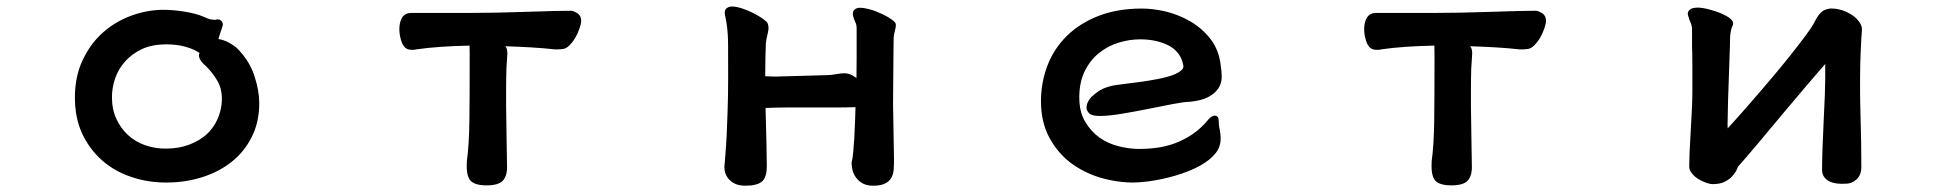

<svg xmlns="http://www.w3.org/2000/svg" viewBox="-20 -509 6040 597"><path d="M672.9 -431.6V-430.7Q670.4 -422.4 667.5 -414.1Q662.6 -400.9 659.2 -387.7Q682.1 -384.3 706.1 -367.7Q714.8 -361.8 719.2 -356.9Q755.9 -319.3 771 -273.2Q786.1 -227.1 786.1 -188.5Q786.1 -128.9 762.7 -83Q739.7 -37.1 700.4 -5.9Q661.1 25.4 608.4 42Q555.7 58.6 497.3 58.6Q439 58.6 387.7 41Q328.1 21 286.1 -21Q254.9 -52.2 235.4 -93.8Q212.9 -142.6 212.9 -205.1Q212.9 -272.5 237.8 -323.7Q262.2 -375 301.5 -409.2Q340.8 -443.4 390.1 -460.9Q439 -478.5 488.3 -478.5Q517.1 -478.5 552.2 -473.1Q588.4 -467.3 611.8 -457.5Q628.4 -449.7 636.2 -448.5Q644 -447.3 647.5 -447.3H649.9Q652.3 -448.7 655.5 -448.7Q658.7 -448.7 663.1 -447.8Q666 -445.8 668 -444.3Q672.9 -439.5 672.9 -431.6ZM610.8 -312.5Q598.6 -324.7 598.6 -337.4Q598.6 -340.3 600.6 -344.2Q583 -356.4 556.2 -363.8Q529.3 -371.1 498 -371.1Q453.1 -371.1 421.4 -356.4Q389.6 -341.3 368.7 -317.6Q347.7 -293.9 337.9 -264.9Q328.1 -235.8 328.1 -207Q328.1 -168.9 341.8 -139.6Q355 -110.4 377.7 -89.4Q400.4 -68.4 430.9 -57.6Q461.4 -46.9 495.1 -46.9Q536.6 -46.9 569.3 -59.6Q604 -72.8 627 -95.7Q654.3 -123.5 664.6 -162.1Q669.9 -181.6 669.9 -202.1Q669.9 -234.4 655.3 -258.8Q639.2 -285.2 621.1 -302.7L618.7 -305.2Q617.2 -306.6 615 -308.3Q612.8 -310.1 610.8 -312.5Z M1440.4 -342.8Q1440.4 -353 1439.9 -367.2Q1341.3 -365.2 1274.9 -355.5Q1269 -354 1263.9 -354Q1258.8 -354 1254.4 -354.5Q1241.7 -356 1234.9 -366.7Q1230 -373.5 1228 -380.9Q1221.7 -400.4 1221.7 -418.5Q1221.7 -439.9 1230.5 -454.6Q1239.7 -468.8 1258.8 -468.8H1440.4Q1517.6 -468.8 1616.2 -472.2Q1715.8 -475.6 1755.9 -475.6Q1761.7 -475.6 1773.9 -468.8Q1787.1 -460.9 1787.1 -443.8Q1787.1 -435.5 1781.7 -419.9Q1770.5 -387.7 1751 -368.2Q1739.7 -356.9 1728 -356.4Q1722.2 -355.5 1716.3 -355.5H1704.6Q1669.4 -359.4 1632.1 -361.6Q1594.7 -363.8 1551.3 -365.2Q1557.6 -357.9 1557.6 -342.8Q1557.6 -341.3 1557.1 -334.5Q1556.6 -327.6 1556.2 -319.3Q1555.7 -311 1554.7 -297.4Q1553.7 -264.6 1553.7 -235.8V-177.7Q1553.7 -149.4 1555.2 -76.2Q1556.6 -2.9 1556.6 10.3Q1556.6 39.6 1542.7 53.5Q1528.8 67.4 1493.2 67.4Q1449.2 67.4 1438.5 46.4Q1431.2 32.7 1431.2 8.8Q1431.2 1 1431.6 -7.8Q1438.5 -58.1 1439.5 -132.1Q1440.4 -206.1 1440.4 -300.8Z M2757.8 -304.2 2756.8 -185.5Q2756.8 -169.4 2758.3 -99.4Q2759.8 -29.3 2759.8 -12.9Q2759.8 3.4 2758.8 18.1Q2757.8 32.7 2751.5 43.9Q2744.6 55.7 2731.2 62Q2717.8 68.4 2695.1 68.4Q2672.4 68.4 2658.7 59.1Q2645.5 50.3 2638.4 38.1Q2631.3 25.9 2629.6 14.2Q2627.9 2.4 2627.9 -2.9V-3.9Q2630.9 -14.2 2632.8 -34.2Q2636.7 -73.2 2638.7 -132.8Q2639.6 -155.8 2640.1 -175.8Q2609.9 -174.8 2576.2 -174.8H2428.2Q2396 -174.8 2360.4 -173.3Q2360.4 -154.8 2361.3 -137.2Q2362.3 -108.4 2363.3 -57.6Q2364.3 -6.8 2364.3 8.3Q2364.3 40.5 2350.6 54.2L2348.6 55.7Q2334 68.4 2297.9 68.4Q2276.4 68.4 2262.9 61Q2249.5 53.7 2242.2 43Q2232.4 28.8 2232.4 10.7Q2232.4 4.4 2233.4 -1Q2238.8 -69.3 2239.3 -84Q2240.2 -104.5 2240.7 -120.4Q2241.2 -136.2 2242.2 -158.7Q2244.1 -204.6 2244.1 -273.2Q2244.1 -341.8 2243.9 -366.7Q2243.7 -391.6 2242.9 -401.4Q2242.2 -411.1 2241.2 -421.4Q2238.8 -440.9 2236.1 -453.4Q2233.4 -465.8 2233.4 -469.2Q2233.4 -481.4 2243.2 -485.8Q2249 -488.8 2255.9 -488.8Q2272.9 -488.8 2299.3 -478.5Q2323.2 -469.2 2343.8 -456.1Q2362.8 -443.8 2366.7 -437Q2367.7 -434.6 2368.2 -432.1Q2369.6 -426.8 2369.6 -423.6Q2369.6 -420.4 2369.4 -416.7Q2369.1 -413.1 2367.2 -405.3Q2363.3 -390.1 2361.3 -374.5Q2359.4 -328.1 2359.4 -272Q2376.5 -271 2384.5 -271Q2392.6 -271 2395.5 -271Q2399.9 -271 2413.1 -271.5L2552.7 -275.4Q2563 -275.4 2579.1 -278.3Q2595.2 -281.2 2605 -281.2Q2617.7 -281.2 2629.9 -274.9Q2635.3 -272 2643.1 -266.6Q2643.6 -295.4 2643.6 -328.6V-422.9Q2643.6 -431.6 2639.6 -439.9Q2634.3 -450.7 2631.8 -462.9Q2631.8 -464.4 2631.8 -466.6Q2631.8 -468.8 2632.8 -472.4Q2633.8 -476.1 2637.2 -479Q2643.1 -484.9 2654.3 -484.9Q2663.6 -484.9 2676.5 -481.9Q2689.5 -479 2701.2 -474.6Q2724.1 -465.8 2743.2 -454.6Q2757.3 -445.8 2762.7 -439.5Q2765.6 -436 2765.6 -431.6Q2765.6 -423.8 2762.7 -413.8Q2759.8 -403.8 2758.8 -391.1Q2758.8 -379.4 2758.3 -362.3Q2757.8 -333 2757.8 -304.2Z M3530.3 -482.4Q3566.4 -482.4 3606.9 -472.7Q3647.5 -462.4 3683.1 -441.4Q3719.2 -419.9 3744.6 -386.7Q3770 -353.5 3775.4 -307.6Q3778.8 -286.6 3778.8 -270Q3778.8 -230.5 3738.3 -208Q3717.3 -196.3 3679.2 -192.4H3678.7Q3662.1 -192.4 3626.7 -185.5Q3591.3 -178.7 3550.3 -170.4Q3509.3 -162.1 3468.3 -155.3Q3427.2 -148.4 3399.4 -148.4Q3373.5 -148.4 3365.7 -157.7Q3362.3 -161.6 3360.4 -165.3Q3358.4 -168.9 3358.4 -172.9Q3358.4 -191.4 3373.5 -207.5Q3393.1 -225.6 3410.2 -233.4Q3427.2 -240.7 3446.8 -244.1Q3459 -246.1 3480.5 -248.5Q3536.6 -254.9 3576.7 -262.7Q3637.2 -273.9 3654.3 -291.5Q3659.7 -296.4 3659.7 -303.2Q3659.7 -304.2 3659.2 -305.7Q3654.8 -332.5 3636.2 -351.1Q3626.5 -360.8 3613.3 -367.7Q3575.7 -386.7 3525.4 -386.7Q3492.2 -386.7 3458.5 -376.5Q3424.8 -366.2 3397.5 -344.2Q3370.6 -323.2 3353.3 -288.6Q3335.9 -253.9 3335.9 -206.1Q3335.9 -161.1 3354 -130.9Q3372.1 -100.1 3398.9 -81.1Q3426.3 -62 3459.2 -54Q3492.2 -45.9 3521.5 -45.9Q3596.2 -45.9 3647.5 -69.3Q3699.2 -92.3 3732.4 -131.8Q3740.2 -141.1 3744.1 -144Q3751.5 -149.4 3757.8 -149.4Q3762.2 -149.4 3765.1 -146.5Q3768.1 -143.6 3768.8 -140.6Q3769.5 -137.7 3769.5 -132.8Q3769.5 -121.1 3771.5 -111.3Q3775.4 -94.7 3775.4 -77.1Q3775.4 -52.7 3759.8 -32.7Q3726.1 9.8 3636.2 36.6Q3593.8 49.3 3548.8 55.2Q3521 58.6 3502.9 58.6Q3484.9 58.6 3467.8 56.6Q3434.1 53.2 3399.9 43Q3349.1 27.3 3308.1 -3.4Q3267.6 -34.7 3242.2 -82.3Q3216.8 -129.9 3216.8 -194.3Q3216.8 -253.4 3237.3 -306.2Q3257.8 -358.9 3298.1 -398.2Q3338.4 -437.5 3397 -460Q3455.6 -482.4 3530.3 -482.4Z M4440.4 -342.8Q4440.4 -353 4439.9 -367.2Q4341.3 -365.2 4274.9 -355.5Q4269 -354 4263.9 -354Q4258.8 -354 4254.4 -354.5Q4241.7 -356 4234.9 -366.7Q4230 -373.5 4228 -380.9Q4221.7 -400.4 4221.7 -418.5Q4221.7 -439.9 4230.5 -454.6Q4239.7 -468.8 4258.8 -468.8H4440.4Q4517.6 -468.8 4616.2 -472.2Q4715.8 -475.6 4755.9 -475.6Q4761.7 -475.6 4773.9 -468.8Q4787.1 -460.9 4787.1 -443.8Q4787.1 -435.5 4781.7 -419.9Q4770.5 -387.7 4751 -368.2Q4739.7 -356.9 4728 -356.4Q4722.2 -355.5 4716.3 -355.5H4704.6Q4669.4 -359.4 4632.1 -361.6Q4594.7 -363.8 4551.3 -365.2Q4557.6 -357.9 4557.6 -342.8Q4557.6 -341.3 4557.1 -334.5Q4556.6 -327.6 4556.2 -319.3Q4555.7 -311 4554.7 -297.4Q4553.7 -264.6 4553.7 -235.8V-177.7Q4553.7 -149.4 4555.2 -76.2Q4556.6 -2.9 4556.6 10.3Q4556.6 39.6 4542.7 53.5Q4528.8 67.4 4493.2 67.4Q4449.2 67.4 4438.5 46.4Q4431.2 32.7 4431.2 8.8Q4431.2 1 4431.6 -7.8Q4438.5 -58.1 4439.5 -132.1Q4440.4 -206.1 4440.4 -300.8Z M5669.9 -482.4Q5671.9 -482.4 5677.2 -482.4Q5696.8 -482.4 5719.7 -472.7Q5748 -460.4 5761.7 -439.9Q5769.5 -428.7 5769.5 -418Q5769.5 -416.5 5769 -409.7Q5768.6 -402.8 5767.6 -389.2Q5764.6 -335 5764.2 -306.6Q5762.7 -229 5765.1 -147.7Q5767.6 -66.4 5767.6 11.7Q5767.1 30.3 5759.3 41Q5752.4 50.8 5742.4 56.2Q5732.4 61.5 5723.1 62Q5713.9 62.5 5708 62.5Q5672.4 62.5 5656.2 46.4Q5645.5 35.6 5645.5 20Q5645.5 -32.2 5650.4 -131.3Q5655.3 -228.5 5655.3 -260.7V-310.1Q5649.9 -303.7 5600.1 -246.1Q5544.4 -180.2 5528.3 -161.1Q5455.1 -73.2 5438.5 -53.7Q5402.8 -11.7 5385.3 7.8Q5383.3 10.7 5380.1 18.6Q5377 26.4 5368.2 36.6Q5359.4 47.4 5344.7 55.2Q5329.1 63.5 5305.7 63.5Q5296.4 63.5 5284.7 59.1Q5255.9 48.8 5241.7 31.2Q5232.4 20.5 5232.4 8.8Q5232.4 -25.9 5237.3 -105.5Q5242.2 -184.6 5242.2 -223.6V-297.4Q5242.2 -328.1 5241.9 -343Q5241.7 -357.9 5241.2 -364.7Q5241.2 -378.4 5241.2 -388.7V-418Q5241.2 -428.2 5236.6 -438.7Q5231.9 -449.2 5230 -457.5Q5228 -462.4 5228 -466.3Q5228 -473.1 5232.9 -477.5Q5235.4 -480 5238.8 -481.9Q5247.1 -485.4 5258.3 -485.4Q5274.4 -485.4 5296.9 -479Q5337.9 -468.3 5359.4 -451.7Q5369.1 -443.8 5369.1 -436Q5369.1 -432.6 5367.2 -428.7Q5363.8 -422.9 5361.6 -411.1Q5359.4 -399.4 5359.4 -391.1Q5359.4 -372.1 5357.9 -334.5Q5351.6 -165.5 5351.6 -121.1Q5351.6 -115.2 5352.1 -109.9Q5414.6 -178.2 5494.1 -272.5Q5546.9 -335 5593.3 -397Q5606 -414.1 5610.4 -420.9Q5618.2 -432.6 5623 -442.4Q5632.3 -460.4 5641.1 -469.2Q5644 -472.2 5647.5 -474.6Q5655.3 -480 5669.9 -482.4Z"/></svg>

Font: Bakudai
Style: Bold
Weight: 700
Version: Version 1.48